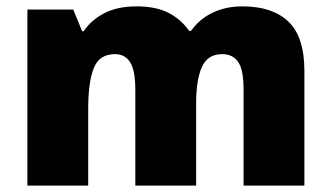

<svg xmlns="http://www.w3.org/2000/svg" viewBox="-20 -583 1040 603"><path d="M741 -563Q836 -563 886 -515Q936 -467 936 -360V0H745V-301Q745 -364 728 -388.5Q711 -413 678 -413Q632 -413 614 -372.5Q596 -332 596 -258V0H405V-301Q405 -361 389 -387Q373 -413 341 -413Q292 -413 274.5 -369Q257 -325 257 -242V0H66V-553H210L238 -485H243Q265 -519 306.5 -541Q348 -563 409 -563Q470 -563 509.5 -542.5Q549 -522 574 -486H580Q606 -523 647.5 -543Q689 -563 741 -563Z"/></svg>

Font: Noto Sans Bengali UI Black
Style: Regular
Weight: 900
Designer: Jelle Bosma - Monotype Design Team
Foundry: Monotype Imaging Inc.
Version: Version 2.003; ttfautohint (v1.8.4.7-5d5b)